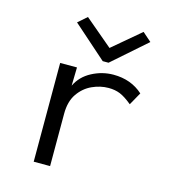

<svg xmlns="http://www.w3.org/2000/svg" viewBox="-104 -774 771 860"><g transform="rotate(15 281.5 -343.5)"><path d="M131 1V-457H209L207 -372Q229 -418 276.5 -443Q324 -468 376 -468Q458 -468 513 -418L480 -359Q447 -386 423.5 -395.5Q400 -405 370 -405Q332 -405 294.5 -388Q257 -371 232 -335Q207 -299 207 -242V1ZM198 -688 327 -579 456 -688 497 -652 340 -514H313L157 -652Z"/></g></svg>

Font: Inconsolata SemiExpanded Thin
Style: Regular
Weight: 100
Width: 6
Monospace: yes
Designer: Raph Levien, Cyreal, Brenton Simpson
Foundry: Raph Levien, Cyreal, Google
Version: Version 3.100; ttfautohint (v1.8.4.7-5d5b)